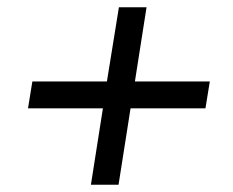

<svg xmlns="http://www.w3.org/2000/svg" viewBox="-20 -548 640 528"><path d="M230 -40 263 -250H57L69 -324H274L307 -528H383L351 -324H557L545 -250H339L306 -40Z"/></svg>

Font: Nunito Sans 12pt SemiBold
Style: Italic
Weight: 600
Italic angle: -9°
Designer: Vernon Adams
Foundry: Vernon Adams
Version: Version 3.101;gftools[0.9.27]